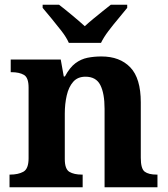

<svg xmlns="http://www.w3.org/2000/svg" viewBox="-20 -786 707 806"><path d="M20 0V-53H22Q56 -53 78 -65Q100 -77 100 -122V-418.4Q100 -460.2 80.5 -471.6Q61 -483 28 -483H25V-536H235L247.7 -465H252.5Q273 -503 296.5 -520.5Q320 -538 347.3 -543.5Q374.7 -549 405.9 -549Q483 -549 527 -503.2Q571 -457.4 571 -356V-123.8Q571 -77.6 587.5 -65.3Q604 -53 638 -53H641V0H419V-329Q419 -394 401.1 -429Q383.3 -464 338.8 -464Q306 -464 287.2 -442.5Q268.3 -420.9 260.2 -385.5Q252 -350.1 252 -309V-118Q252 -76 271.5 -64.5Q291 -53 324 -53H327V0ZM269 -606Q259 -629 238.5 -655.5Q218 -682 196.5 -708Q175 -734 159 -753V-766H228Q249 -750 281.5 -723Q314 -696 336 -676Q351 -690 371 -706.5Q391 -723 411 -739Q431 -755 445 -766H514V-753Q499 -734 477 -708Q455 -682 435 -655.5Q415 -629 404 -606Z"/></svg>

Font: Noto Serif Vithkuqi
Style: Regular
Weight: 400
Version: Version 1.005